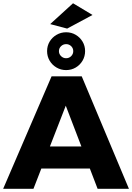

<svg xmlns="http://www.w3.org/2000/svg" viewBox="-25 -1176 823 1196"><path d="M296.3 -700.6H484.1L778.1 0H583L384.7 -517.6L183.4 0H-5.3ZM175 -263.7H584.3V-126H175ZM386.8 -975Q420 -975 446.7 -959.1Q473.4 -943.3 489.3 -916.7Q505.1 -890.2 505.1 -857.7Q505.1 -825.1 489.3 -798.1Q473.4 -771.1 446.6 -755.3Q419.8 -739.4 386.6 -739.4Q354.4 -739.4 327.2 -755.3Q300 -771.1 284.1 -798.1Q268.3 -825.1 268.3 -857.4Q268.3 -890 284.1 -916.7Q300 -943.3 327.3 -959.1Q354.6 -975 386.8 -975ZM387 -901.1Q368.6 -901.1 355.4 -888.4Q342.1 -875.7 342.1 -857.4Q342.1 -839.3 355.4 -826.3Q368.7 -813.3 386.7 -813.3Q405.4 -813.3 418.4 -826.3Q431.3 -839.3 431.3 -857.4Q431.3 -875.7 418.4 -888.4Q405.4 -901.1 387 -901.1ZM429.9 -1155.6 551.3 -1082.7 393.3 -997.9 287.6 -1025.9Z"/></svg>

Font: Alexandria
Style: Regular
Weight: 400
Designer: Mohamed Gaber
Foundry: Kief Type Foundry
Version: Version 5.100